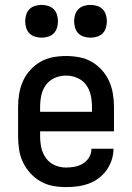

<svg xmlns="http://www.w3.org/2000/svg" viewBox="-20 -757 540 785"><path d="M250 8Q223 8 196 3Q169 -2 145.5 -15.5Q122 -29 103.5 -49.5Q85 -70 73.5 -94.5Q62 -119 58 -146Q54 -173 54 -200V-320Q54 -347 58.5 -374Q63 -401 74 -425.5Q85 -450 103.5 -470.5Q122 -491 145.5 -504.5Q169 -518 196 -523Q223 -528 250 -528Q277 -528 304 -523Q331 -518 354.5 -504.5Q378 -491 396.5 -470.5Q415 -450 426 -425.5Q437 -401 441.5 -374Q446 -347 446 -320V-220H144V-200Q144 -176 149 -153Q154 -130 168 -110.5Q182 -91 204 -81.5Q226 -72 250 -72Q268 -72 286 -75.5Q304 -79 319.5 -88.5Q335 -98 344.5 -114Q354 -130 354 -149H444Q444 -125 436.5 -102.5Q429 -80 415.5 -61Q402 -42 383 -28Q364 -14 342 -6Q320 2 296.5 5Q273 8 250 8ZM144 -300H356V-320Q356 -344 351 -367.5Q346 -391 332 -410Q318 -429 296 -438.5Q274 -448 250 -448Q226 -448 204 -438.5Q182 -429 168 -410Q154 -391 149 -367.5Q144 -344 144 -320ZM350 -603Q337 -603 323.5 -607Q310 -611 300.5 -620.5Q291 -630 287 -643.5Q283 -657 283 -670Q283 -683 287 -696.5Q291 -710 300.5 -719.5Q310 -729 323.5 -733Q337 -737 350 -737Q363 -737 376.5 -733Q390 -729 399.5 -719.5Q409 -710 413 -696.5Q417 -683 417 -670Q417 -657 413 -643.5Q409 -630 399.5 -620.5Q390 -611 376.5 -607Q363 -603 350 -603ZM150 -603Q137 -603 123.5 -607Q110 -611 100.5 -620.5Q91 -630 87 -643.5Q83 -657 83 -670Q83 -683 87 -696.5Q91 -710 100.5 -719.5Q110 -729 123.5 -733Q137 -737 150 -737Q163 -737 176.5 -733Q190 -729 199.5 -719.5Q209 -710 213 -696.5Q217 -683 217 -670Q217 -657 213 -643.5Q209 -630 199.5 -620.5Q190 -611 176.5 -607Q163 -603 150 -603Z"/></svg>

Font: Iosevka Custom Medium
Style: Regular
Weight: 500
Monospace: yes
Designer: Belleve Invis
Foundry: Belleve Invis
Version: Version 32.5.0; ttfautohint (v1.8.4)